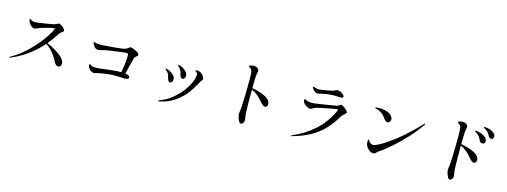

<svg xmlns="http://www.w3.org/2000/svg" viewBox="-13 -1712 7026 2663"><g transform="rotate(15 3500.0 -380.5)"><path d="M821 -126Q821 -104 807.5 -89Q794 -74 778 -74Q762 -74 746.5 -87.5Q731 -101 719 -125Q685 -193 638.5 -248Q592 -303 540 -335Q352 -123 106 -22Q101 -20 97 -20Q91 -20 91 -25Q91 -30 102 -35Q210 -93 315 -192Q420 -291 495.5 -393Q571 -495 596 -559Q598 -569 598 -570Q598 -575 589 -575Q571 -575 484.5 -551.5Q398 -528 365 -513Q359 -510 348 -504.5Q337 -499 327 -499Q302 -499 279 -517Q256 -535 242.5 -559Q229 -583 229 -599Q229 -613 236 -613Q239 -613 248 -606Q257 -599 268 -594Q287 -586 313 -586Q334 -586 444 -603.5Q554 -621 582 -629Q592 -632 617 -644Q634 -654 640 -654Q652 -654 674 -640Q696 -626 713.5 -607.5Q731 -589 731 -576Q731 -569 724.5 -562.5Q718 -556 705 -547Q697 -541 688.5 -534Q680 -527 676 -520Q618 -428 552 -349Q650 -310 735.5 -247.5Q821 -185 821 -126Z M1811 -521Q1811 -510 1805 -502.5Q1799 -495 1787 -486Q1771 -475 1767 -464Q1755 -421 1738.5 -356.5Q1722 -292 1706 -224Q1771 -214 1771 -180Q1771 -168 1755 -160Q1739 -152 1712 -152L1680 -154Q1630 -158 1589 -158Q1515 -158 1436 -147.5Q1357 -137 1290 -117L1278 -116Q1259 -116 1237.5 -131Q1216 -146 1202 -166.5Q1188 -187 1188 -203Q1188 -220 1197 -220Q1200 -220 1205 -217Q1223 -204 1239.5 -199Q1256 -194 1288 -194Q1317 -194 1390 -204L1467 -213Q1578 -226 1647 -227Q1658 -282 1666 -351Q1674 -420 1674 -467Q1674 -488 1670 -495.5Q1666 -503 1651 -503Q1641 -503 1564.5 -494Q1488 -485 1412 -473Q1336 -461 1307 -452Q1274 -441 1255 -441Q1228 -441 1208 -458Q1188 -475 1173 -510Q1169 -518 1169 -525Q1169 -533 1178 -533Q1180 -533 1194 -529Q1215 -519 1251 -519Q1300 -519 1441.5 -531Q1583 -543 1614 -554Q1645 -565 1665 -583Q1670 -587 1675.5 -590Q1681 -593 1686 -593Q1695 -593 1727 -581.5Q1759 -570 1785 -553.5Q1811 -537 1811 -521Z M2449 -403Q2443 -435 2430.5 -459.5Q2418 -484 2391 -510Q2381 -518 2381 -523Q2381 -529 2390 -529Q2409 -529 2442.5 -512Q2476 -495 2501.5 -467Q2527 -439 2527 -407Q2527 -385 2516 -371Q2505 -357 2487 -357Q2473 -357 2463 -369.5Q2453 -382 2449 -403ZM2242 24Q2242 19 2261 12Q2352 -19 2438 -90Q2524 -161 2583.5 -249Q2643 -337 2662 -415Q2669 -445 2669 -458Q2669 -481 2653 -494Q2649 -497 2642 -502Q2635 -507 2635 -511Q2635 -521 2652 -521Q2675 -521 2695 -514Q2719 -506 2743 -478.5Q2767 -451 2767 -425Q2767 -417 2764 -412.5Q2761 -408 2753 -400.5Q2745 -393 2742 -387Q2736 -378 2727 -360Q2686 -284 2635 -212.5Q2584 -141 2492 -70.5Q2400 0 2273 27Q2263 30 2253 30Q2248 30 2245 28Q2242 26 2242 24ZM2295 -311Q2288 -345 2277 -369.5Q2266 -394 2237 -415Q2227 -422 2227 -427Q2227 -434 2237 -434Q2252 -434 2285.5 -418.5Q2319 -403 2346 -376Q2373 -349 2373 -315Q2373 -296 2363.5 -280.5Q2354 -265 2336 -265Q2305 -265 2295 -311Z M3729 -323Q3729 -304 3719 -291Q3709 -278 3694 -278Q3664 -278 3621 -331Q3550 -421 3459 -462V-447V-284Q3461 -126 3465 -98Q3475 -46 3475 -26Q3475 1 3460.5 18Q3446 35 3432 35Q3416 35 3402 11Q3388 -13 3379.5 -44Q3371 -75 3371 -89Q3371 -100 3374 -118Q3380 -157 3382 -183Q3385 -220 3388 -317Q3388 -337 3390 -379Q3392 -443 3392 -566Q3392 -664 3387 -695Q3384 -718 3374 -729Q3364 -740 3345 -753Q3340 -756 3337 -758Q3334 -760 3334 -763Q3334 -775 3359.5 -781Q3385 -787 3404 -787Q3439 -787 3464 -762Q3476 -750 3476 -733Q3476 -724 3472 -708Q3461 -664 3461 -602L3459 -482Q3564 -465 3646.5 -425Q3729 -385 3729 -323Z M4310 -660Q4280 -682 4269 -705Q4266 -711 4266 -716Q4266 -718 4268 -720Q4270 -722 4272 -722Q4276 -722 4285 -718.5Q4294 -715 4302 -713Q4331 -705 4356 -705Q4376 -705 4396 -709Q4503 -725 4551 -738Q4568 -742 4577 -750Q4586 -755 4593 -757.5Q4600 -760 4612 -760Q4634 -760 4657.5 -749Q4681 -738 4696 -722.5Q4711 -707 4711 -694Q4711 -683 4702.5 -679Q4694 -675 4670 -675Q4653 -675 4641 -676Q4607 -678 4582 -678Q4540 -678 4480 -670Q4420 -662 4394 -653Q4367 -645 4350 -645Q4330 -645 4310 -660ZM4146 17Q4146 14 4154 10Q4338 -71 4466 -186.5Q4594 -302 4679 -480Q4685 -496 4685 -497Q4685 -505 4673 -505Q4660 -505 4552 -484.5Q4444 -464 4396 -451Q4372 -445 4360 -439Q4348 -433 4341 -428Q4334 -423 4331 -421Q4319 -414 4304 -414Q4280 -414 4252.5 -431Q4225 -448 4206 -473Q4196 -486 4196 -507Q4196 -515 4198 -520.5Q4200 -526 4204 -526Q4206 -526 4212.5 -522Q4219 -518 4225 -515Q4238 -509 4261 -504Q4284 -499 4314 -499Q4324 -499 4348 -501Q4376 -504 4506.5 -525Q4637 -546 4658 -551Q4669 -554 4689 -567Q4692 -569 4699 -573Q4706 -577 4711 -577Q4725 -577 4749.5 -561.5Q4774 -546 4793 -526.5Q4812 -507 4812 -495Q4812 -488 4806 -481Q4800 -474 4787 -463Q4758 -440 4745 -418Q4650 -251 4514.5 -146Q4379 -41 4158 20L4151 21Q4146 21 4146 17Z M5335 -551Q5311 -589 5272 -616.5Q5233 -644 5191 -653Q5174 -658 5174 -662Q5174 -667 5193 -669.5Q5212 -672 5232 -672Q5275 -672 5319.5 -662Q5364 -652 5393 -630Q5413 -615 5423.5 -596Q5434 -577 5434 -559Q5434 -539 5423 -525Q5412 -511 5392 -511Q5361 -511 5335 -551ZM5192 -177Q5192 -192 5195.5 -202.5Q5199 -213 5202 -213Q5206 -213 5212 -201.5Q5218 -190 5229 -179Q5251 -155 5277 -155Q5313 -155 5407 -211Q5501 -267 5628 -372Q5755 -477 5885 -616Q5894 -627 5900 -627Q5904 -627 5904 -623Q5904 -616 5895 -602Q5824 -500 5732.5 -401.5Q5641 -303 5555 -226.5Q5469 -150 5412 -111L5394 -99Q5381 -92 5373.5 -86Q5366 -80 5353 -66Q5334 -43 5309 -43Q5275 -43 5240.5 -74.5Q5206 -106 5197 -143Q5192 -165 5192 -177Z M6874 -698Q6874 -679 6863 -669.5Q6852 -660 6839 -660Q6814 -660 6800 -687Q6783 -719 6769.5 -735.5Q6756 -752 6730 -768Q6722 -773 6715.5 -776.5Q6709 -780 6705 -783Q6701 -786 6701 -789Q6701 -796 6718 -796Q6743 -796 6780.5 -785Q6818 -774 6846 -752Q6874 -730 6874 -698ZM6729 -323Q6729 -304 6719 -291Q6709 -278 6694 -278Q6664 -278 6621 -331Q6550 -421 6459 -462V-447V-284Q6461 -126 6465 -98Q6475 -46 6475 -26Q6475 1 6460.5 18Q6446 35 6432 35Q6416 35 6402 11Q6388 -13 6379.5 -44Q6371 -75 6371 -89Q6371 -100 6374 -118Q6380 -157 6382 -183Q6385 -220 6388 -317Q6388 -337 6390 -379Q6392 -443 6392 -566Q6392 -664 6387 -695Q6384 -718 6374 -729Q6364 -740 6345 -753Q6340 -756 6337 -758Q6334 -760 6334 -763Q6334 -775 6359.5 -781Q6385 -787 6404 -787Q6439 -787 6464 -762Q6476 -750 6476 -733Q6476 -724 6472 -708Q6461 -664 6461 -602L6459 -482Q6564 -465 6646.5 -425Q6729 -385 6729 -323ZM6776 -605Q6776 -586 6764 -576.5Q6752 -567 6736 -567Q6724 -567 6712 -574Q6700 -581 6694 -596Q6681 -627 6664.5 -649Q6648 -671 6621 -688Q6617 -690 6609.5 -694.5Q6602 -699 6598.5 -701.5Q6595 -704 6595 -707Q6595 -714 6612 -714Q6632 -714 6671.5 -702.5Q6711 -691 6743.5 -666.5Q6776 -642 6776 -605Z"/></g></svg>

Font: Shippori Mincho Medium
Style: Regular
Weight: 500
Designer: FONTDASU
Foundry: FONTDASU / Google Inc. / but / Adobe
Version: Version 3.110; ttfautohint (v1.8.3)